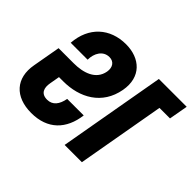

<svg xmlns="http://www.w3.org/2000/svg" viewBox="-158 -998 1254 1254"><g transform="rotate(45 469.0 -371.0)"><path d="M248.2 6.9C399.3 6.9 484.1 -82.5 502.1 -224.5H349.4C338.5 -164.6 310 -127.9 260 -127.9C202.6 -127.9 189.7 -169.1 198.5 -217.3L224 -362.6L156.8 -287.3H249.8C401.2 -287.3 535.8 -359.9 565.4 -524.1C591.4 -667.5 498.5 -749 369.1 -749C222.3 -749 117.5 -656.2 106.3 -500H262.6C262.6 -559.5 293.6 -613.1 351.8 -613.1C393.1 -613.1 415.3 -580.8 407.5 -535.2C391.7 -445.8 301.9 -419.1 214.6 -419.1H75.3L41.2 -226.9C15.2 -84.1 97.8 6.9 248.2 6.9ZM709.5 0 817.1 -609.2H914.3L937.7 -740H680.7L550.1 0Z"/></g></svg>

Font: Poppins Devanagari Thin
Style: Italic
Weight: 100
Italic angle: -10°
Designer: Ninad Kale (Devanagari), Jonny Pinhorn (Latin)
Foundry: Indian Type Foundry
Version: 4.005